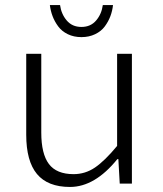

<svg xmlns="http://www.w3.org/2000/svg" viewBox="-20 -721 640 754"><path d="M175.8 -701.2H215.8Q220.7 -665.5 242.2 -640.4Q263.7 -615.2 299.8 -615.2Q335.9 -615.2 357.4 -640.4Q378.9 -665.5 383.8 -701.2H423.8Q421.4 -678.7 413.6 -657.7Q405.8 -636.7 391.6 -617.4Q377.4 -598.1 353.5 -586.7Q329.6 -575.2 299.8 -575.2Q270 -575.2 246.3 -586.7Q222.7 -598.1 208.5 -617.4Q194.3 -636.7 186.5 -657.5Q178.7 -678.2 175.8 -701.2ZM254.9 13.2Q167.5 13.2 125.2 -37.6Q83 -88.4 83 -191.9V-509.8H142.1V-200.2Q142.1 -116.7 172.1 -76.9Q202.1 -37.1 269 -37.1Q314.5 -37.1 352.8 -63Q391.1 -88.9 439.9 -147.9V-509.8H498V0H450.2L444.8 -96.2H440.9Q352.5 13.2 254.9 13.2Z"/></svg>

Font: Office Code Pro D Light
Style: Regular
Weight: 300
Designer: Nathan Rutzky & Paul D. Hunt
Foundry: Adobe Systems Incorporated
Version: Version 1.004;PS 001.004;hotconv 1.0.70;makeotf.lib2.5.58329